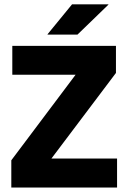

<svg xmlns="http://www.w3.org/2000/svg" viewBox="-20 -846 579 866"><path d="M508 -131V0H31V-123L321 -509H35.5V-639H503V-517L212 -131ZM305 -826.5H469V-825L329.5 -690H194.5V-691.5Z"/></svg>

Font: Anek Latin Medium
Style: Bold
Weight: 700
Version: Version 1.003